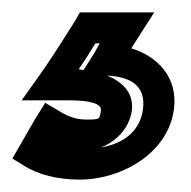

<svg xmlns="http://www.w3.org/2000/svg" viewBox="-51 -45 308 310"><path d="M112 133C110 148 110 148 88 148C73 148 60 144 44 134L22 121L7 145L-19 190L-31 211L-13 222C10 237 42 245 78 245C143 245 221 204 230 130C236 79 203 46 161 33L175 11L198 -25H157H94H78L70 -11C48 24 29 54 11 79L-16 117H28H61C93 117 113 122 112 133ZM84 68C81 68 79 67 76 67C85 54 94 40 103 25H110L101 41L84 68ZM162 133C165 104 146 87 122 77C162 79 184 95 180 130C176 166 149 187 112 193C138 183 158 161 162 133Z"/></svg>

Font: Gamestation Text Outline
Style: Italic
Weight: 400
Designer: Jonas Hecksher
Foundry: Jonas Hecksher, Playtypeª, e-types AS
Version: Version 1.003